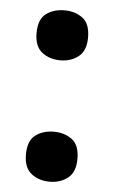

<svg xmlns="http://www.w3.org/2000/svg" viewBox="-46 -589 377 635"><g transform="rotate(5 142.5 -271.5)"><path d="M57 -473Q57 -519 82 -537.5Q107 -556 143 -556Q178 -556 203 -537.5Q228 -519 228 -473Q228 -429 203 -409.5Q178 -390 143 -390Q107 -390 82 -409.5Q57 -429 57 -473ZM57 -70Q57 -116 82 -134.5Q107 -153 143 -153Q178 -153 203 -134.5Q228 -116 228 -70Q228 -26 203 -6.5Q178 13 143 13Q107 13 82 -6.5Q57 -26 57 -70Z"/></g></svg>

Font: Noto Sans Medefaidrin
Style: Bold
Weight: 700
Designer: Dalton Maag Ltd
Foundry: Dalton Maag Ltd
Version: Version 1.002; ttfautohint (v1.8.4.7-5d5b)